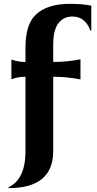

<svg xmlns="http://www.w3.org/2000/svg" viewBox="-20 -767 504 997"><path d="M24.4 210V205.1Q112.3 164.6 112.3 17.6V-368.2H107.4Q74.7 -368.2 39.1 -355.5V-458Q74.7 -445.3 107.4 -445.3H112.3V-519.5Q112.3 -639.6 165.5 -690.4Q224.1 -747.1 343.3 -747.1Q408.2 -747.1 454.1 -737.8V-608.4H449.2Q422.4 -681.2 356 -681.2Q314.9 -681.2 289.1 -653.3Q256.3 -618.7 256.3 -534.7V-445.3H261.2Q327.6 -445.3 397.9 -459V-354.5Q327.1 -368.2 261.2 -368.2H256.3V17.6Q256.3 210 24.4 210Z"/></svg>

Font: Classica
Style: Bold
Weight: 700
Designer: Wojciech Kalinowski "wmk69" (wmk69@o2.pl)
Foundry: Wojciech Kalinowski "wmk69" (wmk69@o2.pl)
Version: Version 2.1.1; 2021-05-14